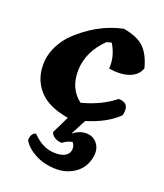

<svg xmlns="http://www.w3.org/2000/svg" viewBox="-153 -665 895 1049"><g transform="rotate(20 295.0 -140.5)"><path d="M468 150Q457 214 408 249Q359 284 294.5 283Q230 282 178 255.5Q126 229 101 188Q100 168 108.5 154Q117 140 130 139Q191 203 263.5 203Q336 203 345 157Q349 133 333 113Q304 118 278 138Q255 138 236.5 126.5Q218 115 214 98L263 -2Q143 -22 89 -84.5Q35 -147 37 -233Q37 -324 112 -411Q237 -534 385 -564Q470 -549 507.5 -510.5Q545 -472 564 -399Q549 -356 501.5 -338.5Q454 -321 383 -332Q389 -403 348 -470L320 -463Q231 -376 227.5 -268.5Q224 -161 300 -103Q414 -133 489 -194Q558 -194 540 -118Q476 -54 358 -18L311 72Q348 43 388 43Q428 43 452 73.5Q476 104 468 150Z"/></g></svg>

Font: Tillana
Style: Bold
Weight: 700
Designer: Lipi Raval (Devanagari, Latin), Jonny Pinhorn (Latin)
Foundry: Indian Type Foundry
Version: Version 2.002;PS 1.0;hotconv 1.0.79;makeotf.lib2.5.61930; tt